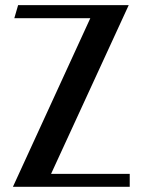

<svg xmlns="http://www.w3.org/2000/svg" viewBox="-20 -720 548 740"><path d="M328.1 -649.9H35.2L49.8 -700.2H476.1L176.8 -49.8H480V0H29.8Z"/></svg>

Font: Pfennig
Style: Bold
Weight: 700
Version: Version 20120410 ; ttfautohint (v0.8)